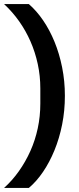

<svg xmlns="http://www.w3.org/2000/svg" viewBox="-30 -780 387 938"><path d="M287 -312Q287 -239 273.5 -171.5Q260 -104 236 -45.5Q212 13 180 60Q148 107 111 138H-10Q30 102 62.5 56Q95 10 118.5 -42.5Q142 -95 154.5 -153.5Q167 -212 167 -274V-348Q167 -409 154.5 -467Q142 -525 119 -577.5Q96 -630 63.5 -676Q31 -722 -10 -760H111Q149 -727 181 -680Q213 -633 236.5 -575.5Q260 -518 273.5 -451Q287 -384 287 -312Z"/></svg>

Font: IBM Plex Arabic SemiBold
Style: Regular
Weight: 600
Designer: Mike Abbink, Paul van der Laan, Pieter van Rosmalen, Wael Morcos, Khajak Apelian
Foundry: Bold Monday
Version: Version 1.0